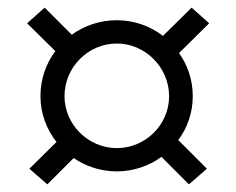

<svg xmlns="http://www.w3.org/2000/svg" viewBox="-20 -553 618 503"><path d="M485 -301C485 -343 472 -382 449 -414L528 -492L482 -533L407 -459C373 -485 331 -500 286 -500C242 -500 201 -486 168 -462L97 -533L51 -492L125 -419C100 -386 86 -345 86 -301C86 -256 102 -214 128 -181L57 -111L104 -70L173 -139C205 -117 244 -104 286 -104C329 -104 370 -118 403 -142L475 -70L522 -111L447 -186C471 -218 485 -258 485 -301ZM149 -301C149 -377 211 -439 286 -439C360 -439 423 -377 423 -301C423 -226 361 -165 286 -165C211 -165 149 -227 149 -301Z"/></svg>

Font: Arthouse Owned
Style: Regular
Weight: 400
Designer: Jeremy Tribby
Foundry: Tribby Type
Version: Version 1.000;PS 001.000;hotconv 1.0.88;makeotf.lib2.5.64775